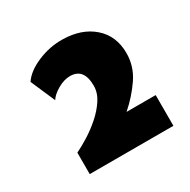

<svg xmlns="http://www.w3.org/2000/svg" viewBox="-106 -792 621 628"><g transform="rotate(-30 204.0 -478.0)"><path d="M45 -623Q65 -653 111 -672.5Q157 -692 205 -691Q276 -690 320 -651.5Q364 -613 364 -548Q364 -498 335.5 -456.5Q307 -415 268 -381H378V-265H62V-346Q83 -356 109.5 -372.5Q136 -389 160.5 -410.5Q185 -432 201.5 -457Q218 -482 218 -509Q218 -575 166 -575Q144 -575 120 -561.5Q96 -548 85 -531Z"/></g></svg>

Font: Reem Kufi Ink
Style: Bold
Weight: 700
Designer: Khaled Hosny
Version: Version 1.002